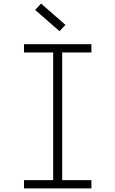

<svg xmlns="http://www.w3.org/2000/svg" viewBox="-20 -1045 640 1065"><path d="M275 0V-800H325V0ZM113 0V-46H487V0ZM113 -754V-800H487V-754ZM310 -872 175 -990 208 -1025 343 -907Z"/></svg>

Font: Victor Mono Thin Thin
Style: Regular
Weight: 250
Monospace: yes
Version: Version 1.561;gftools[0.9.30]